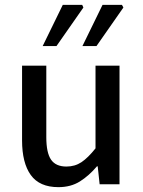

<svg xmlns="http://www.w3.org/2000/svg" viewBox="-20 -760 590 792"><path d="M221 12Q143 12 107 -38Q71 -88 71 -181V-489H171V-194Q171 -130 190.5 -101.5Q210 -73 254 -73Q289 -73 316 -91Q343 -109 374 -148V-489H473V0H391L383 -74H380Q347 -35 309.5 -11.5Q272 12 221 12ZM156 -570 239 -740H319L324 -729L213 -570ZM320 -570 403 -740H483L489 -729L378 -570Z"/></svg>

Font: Mada Medium
Style: Regular
Weight: 500
Designer: Khaled Hosny
Version: Version 1.5